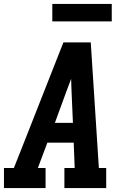

<svg xmlns="http://www.w3.org/2000/svg" viewBox="-24 -949 644 969"><path d="M-4 0V-101H46L103 -245L296 -735H434L475 -101H512V0H301V-101H353L348 -229H215L167 -101H206V0ZM344 -329 337 -490Q337 -505 336 -520.5Q335 -536 335 -551Q329 -536 323.5 -520.5Q318 -505 312 -490L253 -329ZM240 -841V-929H540V-841Z"/></svg>

Font: Iosevka Slab Extended
Style: Bold Italic
Weight: 700
Width: 7
Italic angle: -9°
Monospace: yes
Designer: Belleve Invis
Foundry: Belleve Invis
Version: Version 11.1.0; ttfautohint (v1.8.3)